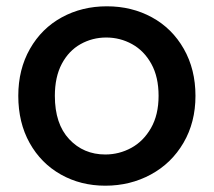

<svg xmlns="http://www.w3.org/2000/svg" viewBox="-20 -580 678 609"><path d="M314 9Q236 9 173 -26.5Q110 -62 74 -126.5Q38 -191 38 -276Q38 -360 75 -425Q112 -490 176 -525Q240 -560 319 -560Q398 -560 462 -525Q526 -490 563 -425Q600 -360 600 -276Q600 -192 562 -127Q524 -62 458.5 -26.5Q393 9 314 9ZM314 -90Q358 -90 396.5 -111Q435 -132 459 -174Q483 -216 483 -276Q483 -336 460 -377.5Q437 -419 399 -440Q361 -461 317 -461Q273 -461 235.5 -440Q198 -419 176 -377.5Q154 -336 154 -276Q154 -187 199.5 -138.5Q245 -90 314 -90Z"/></svg>

Font: MSTAGE Medium
Style: Regular
Weight: 500
Designer: Ninad Kale (Devanagari), Jonny Pinhorn (Latin)
Foundry: Indian Type Foundry
Version: 4.004